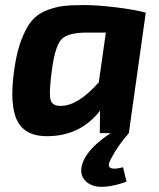

<svg xmlns="http://www.w3.org/2000/svg" viewBox="-20 -527 630 760"><path d="M557 -477 490 0Q447 48 418 104Q404 130 417.5 137.5Q431 145 467 135L481 192Q437 208 401.5 211.5Q366 215 345 206.5Q324 198 312.5 182.5Q301 167 301.5 146.5Q302 126 313 104Q339 52 418 0H375L376 -89Q300 9 174 12Q81 15 48.5 -48.5Q16 -112 37 -256Q47 -324 65 -370.5Q83 -417 105 -444Q127 -471 162 -485Q197 -499 229.5 -503Q262 -507 312 -507Q365 -507 439 -498Q513 -489 557 -477ZM399 -398H323Q251 -398 225 -373Q199 -348 186 -254Q173 -159 180 -132.5Q187 -106 223 -108Q289 -109 371 -201Z"/></svg>

Font: Exo 2.0
Style: Bold Italic
Weight: 700
Italic angle: -8°
Designer: Natanael Gama
Version: Version 1.001;PS 001.001;hotconv 1.0.70;makeotf.lib2.5.58329